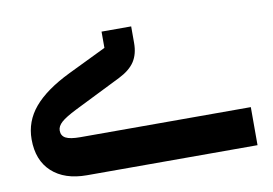

<svg xmlns="http://www.w3.org/2000/svg" viewBox="-58 -561 925 651"><g transform="rotate(-10 404.5 -235.5)"><path d="M193 0Q116 0 72.5 -40Q29 -80 29 -152Q29 -214 69.5 -262Q110 -310 194 -351L326 -415V-471H428V-414Q428 -376 411.5 -350.5Q395 -325 357 -306L196 -226Q158 -207 143 -193.5Q128 -180 128 -165Q128 -147 143 -139Q158 -131 193 -131H780V0Z"/></g></svg>

Font: IBM Plex Sans Arabic SmBld
Style: Regular
Weight: 600
Designer: Mike Abbink, Paul van der Laan, Pieter van Rosmalen, Wael Morcos, Khajak Apelian
Foundry: Bold Monday
Version: Version 1.005